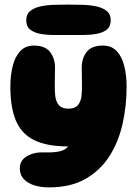

<svg xmlns="http://www.w3.org/2000/svg" viewBox="-20 -666 595 834"><path d="M192 148Q159 148 130.5 139.5Q102 131 84 112.5Q66 94 66 65Q66 30 98 12Q130 -6 170 -4Q214 -3 238.5 -8.5Q263 -14 276 -30Q184 -30 129 -57Q74 -84 49.5 -141Q25 -198 25 -289Q25 -338 35 -378.5Q45 -419 67.5 -443.5Q90 -468 127 -468Q177 -468 198 -439.5Q219 -411 219 -373Q219 -339 218 -306.5Q217 -274 220 -249Q223 -224 236 -209Q249 -194 277 -194Q305 -194 318 -209Q331 -224 334 -249Q337 -274 336 -305.5Q335 -337 335 -371Q335 -413 356.5 -440.5Q378 -468 427 -468Q465 -468 487.5 -443.5Q510 -419 520 -378.5Q530 -338 530 -289Q530 -207 512.5 -128.5Q495 -50 455.5 12Q416 74 351.5 111Q287 148 192 148ZM277 -514Q247 -514 214.5 -514Q182 -514 155 -519Q128 -524 111 -537.5Q94 -551 94 -578Q94 -604 111 -618Q128 -632 155 -638Q182 -644 214.5 -645Q247 -646 277 -646Q308 -646 340 -645Q372 -644 399.5 -638Q427 -632 444 -618Q461 -604 461 -578Q461 -551 444 -537.5Q427 -524 399.5 -519Q372 -514 340 -514Q308 -514 277 -514Z"/></svg>

Font: Cherry Bomb One
Style: Regular
Weight: 400
Designer: satsuyako
Foundry: satsuyako
Version: Version 4.100; ttfautohint (v1.8.3)